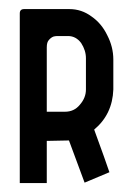

<svg xmlns="http://www.w3.org/2000/svg" viewBox="-20 -411 299 431"><path d="M85 0Q85 -23.4 85 -94.7Q97.7 -94.7 134.8 -95.7Q143.6 -72.3 169.9 -1Q183.6 -6.8 225.6 -24.4Q217.8 -47.9 191.4 -120.1Q232.4 -154.3 234.4 -210Q234.4 -232.4 234.4 -277.3Q234.4 -305.7 220.7 -332Q208 -358.4 185.5 -374Q163.1 -390.6 135.7 -390.6Q101.6 -390.6 34.2 -390.6Q24.4 -390.6 24.4 -380.9Q24.4 -253.9 24.4 0Q40 0 85 0ZM126 -160.2Q116.2 -160.2 85 -160.2Q85 -196.3 85 -304.7Q85 -316.4 89.8 -321.3Q94.7 -327.1 100.6 -329.1Q105.5 -330.1 108.4 -330.1Q116.2 -330.1 132.8 -330.1Q150.4 -330.1 162.1 -314.5Q172.9 -297.9 172.9 -280.3Q172.9 -256.8 172.9 -210Q172.9 -191.4 159.2 -175.8Q146.5 -160.2 126 -160.2Z"/></svg>

Font: Lega 2020-21MOD
Style: Regular
Weight: 400
Designer: SIL Open Font License
Foundry: SIL Open Font License
Version: Version 1.00;July 1, 2020;FontCreator 13.0.0.2670 32-bit